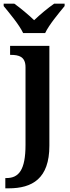

<svg xmlns="http://www.w3.org/2000/svg" viewBox="-36 -786 384 1046"><path d="M90 -606H210C231 -651 285 -715 316 -753V-766H259C227 -744 180 -705 150 -676C120 -705 73 -744 42 -766H-16V-753C15 -715 69 -651 90 -606ZM-7 240H11C140 240 233 187 233 8V-536H19V-487H23C66 -487 103 -478 103 -420V3C103 141 66 184 -1 184H-7Z"/></svg>

Font: Noto Serif Semi
Style: Regular
Weight: 600
Designer: Monotype Design Team
Foundry: Monotype Imaging Inc.
Version: Version 1.002